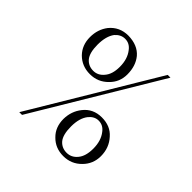

<svg xmlns="http://www.w3.org/2000/svg" viewBox="-163 -832 911 911"><g transform="rotate(45 293.0 -376.5)"><path d="M295.4 -647.5Q325.7 -610.4 325.7 -553.7Q325.7 -502 289.6 -466.8Q252.4 -428.7 198.7 -428.7Q145 -428.7 108.9 -464.8Q74.7 -500 74.7 -553.7Q74.7 -605.5 104 -643.6Q140.1 -687.5 198.7 -687.5Q262.2 -686.5 295.4 -647.5ZM125.5 -553.7Q125.5 -499 146 -474.6Q166.5 -451.2 198.7 -451.2Q230 -451.2 251.5 -477.5Q274.9 -503.9 274.9 -553.7Q274.9 -606.4 248.5 -639.6Q229 -666 198.7 -666Q170.4 -666 148.9 -641.6Q125.5 -610.4 125.5 -553.7ZM475.1 -286.1Q511.2 -247.1 511.2 -190.4Q511.2 -138.7 475.1 -102.5Q438 -64.5 384.3 -64.5Q330.6 -64.5 295.4 -100.6Q260.3 -134.8 260.3 -190.4Q261.2 -242.2 291.5 -280.3Q325.7 -324.2 384.3 -324.2Q441.9 -324.2 475.1 -286.1ZM311 -190.4Q311 -134.8 331.5 -110.4Q352.1 -86.9 384.3 -86.9Q416.5 -86.9 438 -113.3Q460.4 -139.6 460.4 -190.4Q460.4 -243.2 434.1 -276.4Q414.6 -302.7 384.3 -302.7Q356.9 -302.7 336.4 -278.3Q311 -247.1 311 -190.4ZM481 -687.5 107.9 -64.5H89.4L462.4 -687.5Z"/></g></svg>

Font: BabelStone Tangut Wenhai
Style: Regular
Weight: 400
Designer: Andrew West
Foundry: BabelStone
Version: Version 1.002 May 21, 2016